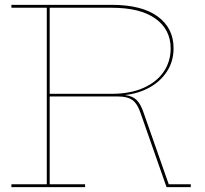

<svg xmlns="http://www.w3.org/2000/svg" viewBox="-20 -772 844 792"><path d="M767 -12V0H667L560 -305Q547 -344 526.5 -359Q506 -374 468 -374H185V-12H331V0H27V-12H173V-740H27V-752H441Q565 -752 630.5 -704Q696 -656 696 -573Q696 -520 669.5 -478.5Q643 -437 597.5 -411.5Q552 -386 495 -380Q527 -376 543.5 -359.5Q560 -343 571 -311L676 -12ZM440 -385Q517 -385 572 -409.5Q627 -434 655.5 -476.5Q684 -519 684 -572Q684 -650 621.5 -695Q559 -740 441 -740H185V-385Z"/></svg>

Font: Hepta Slab Thin
Style: Regular
Weight: 250
Designer: Michael LaGattuta
Foundry: Michael LaGattuta
Version: Version 1.100; ttfautohint (v1.8) -l 8 -r 50 -G 200 -x 14 -D